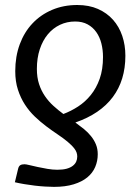

<svg xmlns="http://www.w3.org/2000/svg" viewBox="-20 -741 523 768"><path d="M52 -64Q54.5 -76 60.8 -80Q67 -84 78 -84Q84 -84 98.2 -80.5Q112.5 -77 131 -73Q149.5 -69 170 -65.5Q190.5 -62 209.5 -62Q231.5 -62 246.8 -66.2Q262 -70.5 271.2 -77.8Q280.5 -85 284.8 -94.5Q289 -104 289 -115Q289 -131.5 278.2 -145.8Q267.5 -160 250.2 -174.2Q233 -188.5 210.5 -203.5Q188 -218.5 164.8 -236Q141.5 -253.5 119.2 -274.8Q97 -296 79.8 -322.5Q62.5 -349 51.8 -382Q41 -415 41 -456.5Q41 -515 59 -563.8Q77 -612.5 109.8 -647.2Q142.5 -682 188.2 -701.5Q234 -721 289 -721Q336 -721 371.8 -705.2Q407.5 -689.5 432 -662Q456.5 -634.5 469 -597.5Q481.5 -560.5 481.5 -518Q481.5 -420 431.2 -352.8Q381 -285.5 281.5 -251Q299.5 -238 315.8 -224.8Q332 -211.5 344.2 -196.2Q356.5 -181 363.8 -163.2Q371 -145.5 371 -124Q371 -97 360.8 -73Q350.5 -49 329.2 -31.5Q308 -14 274.8 -3.8Q241.5 6.5 196 6.5Q180 6.5 160 5.2Q140 4 119 1.5Q98 -1 77.2 -4.5Q56.5 -8 39.5 -12ZM127.5 -465.5Q127.5 -431.5 136.2 -404.8Q145 -378 159.8 -356.5Q174.5 -335 193.5 -317.8Q212.5 -300.5 233.5 -285Q264 -296.5 292.5 -315Q321 -333.5 343.2 -361Q365.5 -388.5 378.8 -426Q392 -463.5 392 -513Q392 -541.5 385.5 -567.2Q379 -593 365.2 -612.5Q351.5 -632 330.5 -643.5Q309.5 -655 280.5 -655Q248 -655 220 -641.8Q192 -628.5 171.5 -604Q151 -579.5 139.2 -544.2Q127.5 -509 127.5 -465.5Z"/></svg>

Font: Lato
Style: Italic
Weight: 400
Italic angle: -7°
Designer: Lukasz Dziedzic
Foundry: tyPoland Lukasz Dziedzic
Version: Version 2.007; 2014-02-27